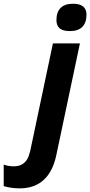

<svg xmlns="http://www.w3.org/2000/svg" viewBox="-151 -782 489 1042"><path d="M-130.9 228V111.3Q-106 120.6 -76.2 120.6Q-50.8 120.6 -33 111.1Q-15.1 101.6 -2.9 81.5Q6.3 64.9 13.2 36.6L136.2 -546.4H282.7L154.8 59.1Q146 100.6 131.8 130.4Q106.4 185.1 62 212.6Q17.6 240.2 -43.9 240.2Q-91.3 240.2 -130.9 228ZM155.3 -672.4Q155.3 -716.3 178 -739Q200.7 -761.7 245.1 -761.7Q281.7 -761.7 300 -746.8Q318.4 -731.9 318.4 -703.1Q318.4 -658.7 295.7 -636Q272.9 -613.3 229 -613.3Q190.9 -613.3 173.1 -627.9Q155.3 -642.6 155.3 -672.4Z"/></svg>

Font: Viking Open Sans
Style: Bold Italic
Weight: 700
Italic angle: -12°
Foundry: Ascender Corporation
Version: Version 2.000